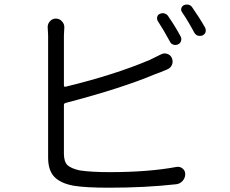

<svg xmlns="http://www.w3.org/2000/svg" viewBox="-20 -831 1040 867"><path d="M795.9 -666Q800.8 -656.2 797.4 -645.5Q793.9 -634.8 783.7 -630.4Q773.4 -626 762.7 -629.4Q752 -632.8 747.1 -643.6Q719.7 -694.3 692.4 -736.3Q687.5 -745.1 689.9 -754.9Q692.4 -764.6 702.1 -768.6Q712.9 -773.4 723.6 -770Q734.4 -766.6 740.2 -756.8Q772.5 -710 795.9 -666ZM276.4 -366.2Q268.6 -364.3 268.6 -356.4V-137.7Q268.6 -100.6 284.7 -85.4Q300.8 -70.3 339.8 -61.5Q391.6 -53.7 474.6 -53.7Q650.4 -53.7 776.4 -77.1Q792 -80.1 804.2 -70.3Q816.4 -60.5 816.4 -44.9Q816.4 -27.3 804.7 -14.2Q793 -1 775.4 1Q636.7 16.6 471.7 16.6Q367.2 16.6 313.5 7.8Q253.9 -2.9 225.6 -32.2Q197.3 -61.5 197.3 -119.1V-670.9L195.3 -709Q195.3 -723.6 205.1 -734.4Q215.8 -747.1 232.4 -747.1Q249 -747.1 259.8 -734.4Q270.5 -723.6 270.5 -708L268.6 -670.9V-445.3Q268.6 -437.5 276.4 -439.5Q498 -493.2 656.2 -560.5Q681.6 -572.3 706.1 -585Q719.7 -592.8 734.9 -587.9Q750 -583 755.9 -569.3Q762.7 -553.7 756.8 -539.1Q751 -524.4 735.4 -517.6Q701.2 -502.9 680.7 -496.1Q530.3 -432.6 276.4 -366.2ZM801.8 -776.4Q797.9 -781.2 797.9 -788.1Q797.9 -791 798.8 -793.9Q801.8 -803.7 810.5 -807.6Q816.4 -810.5 823.2 -810.5Q827.1 -810.5 832 -809.6Q842.8 -806.6 848.6 -796.9Q880.9 -751 906.2 -706.1Q909.2 -700.2 909.2 -693.4Q909.2 -689.5 908.2 -685.5Q904.3 -675.8 894.5 -670.9Q888.7 -668.9 882.8 -668.9Q877.9 -668.9 873 -669.9Q863.3 -673.8 857.4 -683.6Q829.1 -736.3 801.8 -776.4Z"/></svg>

Font: Gen Jyuu Gothic Normal
Style: Regular
Weight: 300
Designer: [Source Han Sans]
Ryoko NISHIZUKA  (kana & ideographs); Paul D. Hunt (Latin, Greek & Cyrillic); Wenlong ZHANG  (bopomofo
Version: Version 1.002.20150607